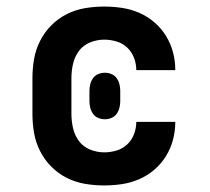

<svg xmlns="http://www.w3.org/2000/svg" viewBox="-20 -558 640 586"><path d="M298 8Q268 8 239 3Q210 -2 184 -15Q158 -28 137 -49Q116 -70 102.5 -96.5Q89 -123 84 -152Q79 -181 79 -210V-320Q79 -349 84 -378Q89 -407 102.5 -433.5Q116 -460 137 -481Q158 -502 184 -515Q210 -528 239 -533Q268 -538 298 -538Q325 -538 352 -534Q379 -530 404.5 -519Q430 -508 451 -490Q472 -472 486.5 -448.5Q501 -425 508 -398.5Q515 -372 515 -344Q515 -344 515 -344Q515 -344 515 -344H396Q396 -344 396 -344Q396 -344 396 -344Q396 -363 389 -381.5Q382 -400 368 -413Q354 -426 335.5 -431.5Q317 -437 298 -437Q276 -437 255 -428.5Q234 -420 221 -402.5Q208 -385 203 -363.5Q198 -342 198 -320V-210Q198 -188 203 -166.5Q208 -145 221 -127.5Q234 -110 255 -101.5Q276 -93 298 -93Q317 -93 335.5 -98.5Q354 -104 368 -117Q382 -130 389 -148.5Q396 -167 396 -186Q396 -186 396 -186Q396 -186 396 -186H515Q515 -186 515 -186Q515 -186 515 -186Q515 -158 508 -131.5Q501 -105 486.5 -81.5Q472 -58 451 -40Q430 -22 404.5 -11Q379 0 352 4Q325 8 298 8ZM300 -194Q290 -194 280 -198Q270 -202 264 -210.5Q258 -219 255.5 -229Q253 -239 253 -249V-281Q253 -291 255.5 -301Q258 -311 264 -319.5Q270 -328 280 -332Q290 -336 300 -336Q310 -336 320 -332Q330 -328 336 -319.5Q342 -311 344.5 -301Q347 -291 347 -281V-249Q347 -239 344.5 -229Q342 -219 336 -210.5Q330 -202 320 -198Q310 -194 300 -194Z"/></svg>

Font: Iosevka Slab Extended
Style: Bold
Weight: 700
Width: 7
Monospace: yes
Designer: Belleve Invis
Foundry: Belleve Invis
Version: Version 11.1.0; ttfautohint (v1.8.3)